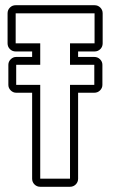

<svg xmlns="http://www.w3.org/2000/svg" viewBox="-20 -715 445 735"><path d="M12 -467Q12 -479 21 -488Q30 -497 42 -497H103V-518H40Q27 -518 18 -527Q9 -536 9 -549V-664Q9 -677 18 -686Q27 -695 40 -695H342Q355 -695 364 -686Q373 -677 373 -664V-549Q373 -536 364 -527Q355 -518 342 -518H279V-497H341Q354 -497 363 -488Q372 -479 372 -467V-390Q372 -378 363 -369Q354 -360 341 -360H279V-31Q279 -18 270 -9Q261 0 248 0H134Q121 0 112 -9Q103 -18 103 -31V-360H42Q30 -360 21 -369Q12 -378 12 -390ZM42 -390H134V-31H248V-390H341V-467H248V-549H342V-664H40V-549H134V-467H42Z"/></svg>

Font: Lichte PostBus
Style: Regular
Weight: 400
Designer: Peter Wiegel
Version: Version 1.001